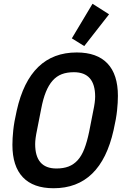

<svg xmlns="http://www.w3.org/2000/svg" viewBox="-20 -989 663 1021"><path d="M265 12Q157 12 101.5 -46.5Q46 -105 46 -219Q46 -253 50.5 -296.5Q55 -340 69 -401Q138 -710 388 -710Q496 -710 551.5 -651.5Q607 -593 607 -479Q607 -445 602.5 -401.5Q598 -358 584 -297Q515 12 265 12ZM280 -93Q317 -93 344.5 -103.5Q372 -114 393 -137Q414 -160 428.5 -197.5Q443 -235 454 -288L476 -400Q486 -447 486 -475Q486 -605 373 -605Q336 -605 308.5 -594.5Q281 -584 260 -560.5Q239 -537 224 -500Q209 -463 199 -410L177 -298Q167 -251 167 -223Q167 -93 280 -93ZM428 -744 362 -785 472 -969 560 -913Z"/></svg>

Font: IBM Plex Sans Cond SmBld
Style: Italic
Weight: 600
Width: 3
Italic angle: -11°
Designer: Mike Abbink, Paul van der Laan, Pieter van Rosmalen
Foundry: Bold Monday
Version: Version 1.3